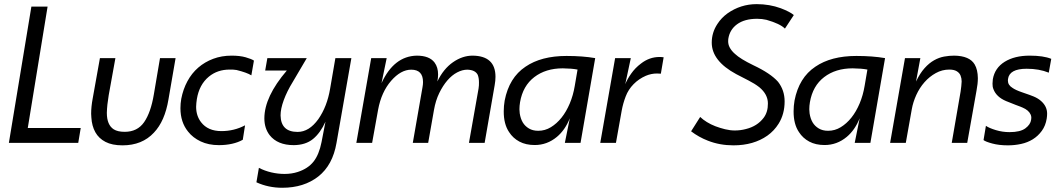

<svg xmlns="http://www.w3.org/2000/svg" viewBox="-20 -692 5131 930"><path d="M359 0H23L132 -660H210.5L114.5 -72H371Z M573.5 12Q523 12 490.8 -4.8Q458.5 -21.5 441.8 -51.5Q425 -81.5 422.5 -123L421.5 -141Q421.5 -175.5 429 -215L464 -410.5H539L506.5 -230.5Q498.5 -183.5 497.5 -145.5Q497.5 -87 531 -65.5Q550 -53.5 584 -53.5Q645.5 -53.5 678 -100.2Q710.5 -147 725.2 -234.8Q740 -322.5 755 -410.5H830.5L796 -210.5Q778.5 -105 725.5 -49.5Q668.5 12 573.5 12Z M1040.5 11Q990 11 952 -7Q914 -25 891 -54.5Q854 -100 854 -168Q854 -190.5 858 -213.5Q867 -260 887.8 -298.5Q908.5 -337 940.2 -364.5Q972 -392 1012.8 -407.2Q1053.5 -422.5 1102 -422.5Q1142 -422.5 1170 -414.5Q1198 -406.5 1210 -398.5L1197.5 -327Q1176 -340.5 1125.5 -353Q1109.5 -355.5 1092.5 -355Q1033.5 -355 992 -321Q945 -282.5 933.5 -212Q930.5 -193 930 -175Q930 -131 954 -100Q987 -57 1052.5 -57Q1114 -57 1167 -85L1156 -15Q1133 -2 1103.5 4.5Q1074 11 1040.5 11Z M1347 217.5Q1280 217.5 1222 191L1234 121Q1262 135.5 1294 143Q1326 150.5 1358 150.5Q1393 150.5 1422 141Q1471.5 125 1498.5 91Q1525.5 57 1537.5 -4L1556.5 -102.5Q1531.5 -47.5 1495.8 -18.5Q1460 10.5 1403 11Q1324 11 1286 -37.5Q1260.5 -71 1260.5 -118.5Q1260.5 -223.5 1369.5 -350.5H1264.5L1275 -410.5H1466L1398 -295Q1370 -249.5 1354.5 -207.2Q1339 -165 1339 -133Q1340.5 -53 1421.5 -53Q1477.5 -53 1522 -115Q1564.5 -176 1579 -262.5L1604.5 -410.5H1682L1610 0Q1591.5 108 1521.8 162.8Q1452 217.5 1347 217.5Z M2327.5 0H2251.5L2298 -263Q2300.5 -279 2300 -293Q2300 -314.5 2294 -329.5Q2282 -353.5 2243.5 -354.5Q2219.5 -354.5 2194.2 -341.2Q2169 -328 2147 -302.5Q2125 -277 2107.5 -241Q2090 -205 2082 -159L2054 0H1979.5L2026.5 -269.5Q2029 -283 2029 -294.5Q2029 -354.5 1972 -354.5Q1921.5 -354.5 1874.5 -300.5Q1827.5 -246.5 1811.5 -161L1782.5 0H1706L1778 -410.5H1853L1828 -289.5Q1888 -420 1998.5 -422.5Q2060 -422.5 2085 -389Q2102 -366 2102 -331Q2102 -316 2098.5 -297.5Q2128 -358.5 2174 -390.5Q2220 -422.5 2269 -422.5Q2380 -421.5 2380 -320Q2380 -301 2376 -279Z M2570 10.5Q2527 10.5 2495.8 -6.2Q2464.5 -23 2446 -52Q2419.5 -91 2420 -153.5Q2420 -178.5 2424.5 -205Q2446 -316 2525.5 -369Q2601.5 -421 2724 -421Q2802.5 -421 2863 -410.5L2792 0H2716L2740 -119Q2717 -62 2677.5 -29Q2630 10.5 2570 10.5ZM2587 -58.5Q2620 -58.5 2648.2 -75.8Q2676.5 -93 2699.8 -122Q2723 -151 2739.8 -190.8Q2756.5 -230.5 2764 -276L2777.5 -355Q2749.5 -360.5 2706 -361Q2623.5 -361 2568 -318.5Q2512.5 -276 2499 -197Q2496 -179.5 2496 -162.5L2497.5 -142.5Q2501.5 -117 2512.2 -99Q2523 -81 2541.8 -69.8Q2560.5 -58.5 2587 -58.5Z M2963.5 0H2887.5L2959.5 -410.5H3035.5L3008.5 -284Q3017.5 -307 3037 -335Q3056.5 -363 3084.5 -384Q3125.5 -416 3174.5 -416Q3185.5 -416 3194.5 -414.5L3181 -335L3162.5 -336Q3134.5 -336 3108.5 -325Q3074 -310 3048.8 -284.2Q3023.5 -258.5 3010.8 -225.2Q2998 -192 2991.5 -157Z M3532.5 12Q3466 12 3409 -10.5Q3365 -27.5 3327.5 -56L3371.5 -125.5Q3385 -112.5 3404 -100.8Q3423 -89 3445.2 -80.5Q3467.5 -72 3492 -66Q3516.5 -60 3539 -60Q3567 -60 3593 -67Q3648 -80.5 3679 -121.5Q3700 -149.5 3699.5 -191Q3699.5 -235 3658 -269.5Q3635.5 -287 3606 -302Q3576.5 -317 3546 -333Q3427.5 -397 3427.5 -485.5Q3427.5 -534.5 3455 -576Q3474 -605.5 3503.5 -627Q3567.5 -672 3645 -672Q3707.5 -672 3762 -652Q3807.5 -634.5 3825 -619L3782 -553.5Q3758 -577.5 3692.5 -596Q3671 -601 3647.5 -601Q3586.5 -601 3550.2 -574.5Q3514 -548 3507.5 -502.5L3507 -492Q3507 -477 3514 -463Q3523 -445.5 3540.5 -430.5Q3566 -406.5 3629 -376Q3712 -337 3748.5 -296Q3780.5 -255 3780.5 -201Q3780.5 -139.5 3751.5 -93Q3730 -58.5 3697 -35Q3630 12 3532.5 12Z M3974 10.5Q3931 10.5 3899.8 -6.2Q3868.5 -23 3850 -52Q3823.5 -91 3824 -153.5Q3824 -178.5 3828.5 -205Q3850 -316 3929.5 -369Q4005.5 -421 4128 -421Q4206.5 -421 4267 -410.5L4196 0H4120L4144 -119Q4121 -62 4081.5 -29Q4034 10.5 3974 10.5ZM3991 -58.5Q4024 -58.5 4052.2 -75.8Q4080.5 -93 4103.8 -122Q4127 -151 4143.8 -190.8Q4160.5 -230.5 4168 -276L4181.5 -355Q4153.5 -360.5 4110 -361Q4027.5 -361 3972 -318.5Q3916.5 -276 3903 -197Q3900 -179.5 3900 -162.5L3901.5 -142.5Q3905.5 -117 3916.2 -99Q3927 -81 3945.8 -69.8Q3964.5 -58.5 3991 -58.5Z M4665 0H4590L4633 -249Q4637 -275.5 4638 -297.5Q4638 -312.5 4632.8 -325.8Q4627.5 -339 4614.2 -347Q4601 -355 4578 -355Q4543.5 -355 4512.8 -338Q4482 -321 4458 -293.8Q4434 -266.5 4418.2 -231.8Q4402.5 -197 4396.5 -163L4367.5 0H4291.5L4363.5 -410.5H4438L4417 -297Q4436 -337 4458.5 -362Q4481 -387 4504.8 -400.2Q4528.5 -413.5 4553.2 -418Q4578 -422.5 4602 -422.5Q4676.5 -421.5 4701 -380Q4716 -354.5 4716.5 -313.5Q4716.5 -286.5 4710 -253Z M4862 12Q4819 12 4786.5 3.2Q4754 -5.5 4744 -13.5L4755.5 -82.5Q4771.5 -71.5 4803.5 -61.8Q4835.5 -52 4870 -52Q4922 -52 4946.8 -70.5Q4971.5 -89 4974.5 -112L4975.5 -121.5Q4975.5 -130.5 4972 -137.5Q4962.5 -158.5 4933 -171L4923.5 -175L4899.5 -184Q4875.5 -193 4853 -202.5Q4806 -222.5 4792 -260Q4787 -272 4787.5 -287Q4787.5 -296.5 4789 -308Q4798.5 -363 4846.5 -392.8Q4894.5 -422.5 4967.5 -422.5Q5034 -422.5 5072 -407L5060 -340Q5013.5 -359 4953 -359Q4869 -359 4862.5 -309L4862 -301.5Q4862 -280 4884 -266.5Q4898.5 -256 4930.5 -245Q4974.5 -230 4986 -225Q5009 -215.5 5024 -201.5Q5052 -176 5052 -141.5Q5052 -130.5 5050 -117.5Q5044.5 -83 5026.2 -58Q5008 -33 4982.5 -17.2Q4957 -1.5 4926 5.2Q4895 12 4862 12Z"/></svg>

Font: Lucymar Sans
Style: Italic
Weight: 400
Italic angle: -10°
Foundry: The League of Moveable Type (original font) / Main changes by Cristiano Sobral with portions from Mirco Monsees
Version: Version 2.00;August 30, 2020;FontCreator 13.0.0.2681 64-bit